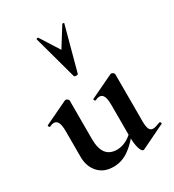

<svg xmlns="http://www.w3.org/2000/svg" viewBox="-179 -834 865 952"><g transform="rotate(-30 253.0 -358.0)"><path d="M192 12Q137 12 105.5 -23Q74 -58 74 -113V-260Q74 -293 66.5 -309Q59 -325 43 -325Q32 -325 18 -318Q14 -317 11.5 -323Q9 -329 12 -330L146 -394Q149 -395 151 -395Q156 -395 161.5 -390.5Q167 -386 167 -382V-161Q167 -107 187.5 -80Q208 -53 250 -53Q279 -53 308 -69.5Q337 -86 354 -111L360 -99Q326 -50 284 -19Q242 12 192 12ZM428 -382V-116Q428 -82 434.5 -68Q441 -54 456 -54Q463 -54 473.5 -57Q484 -60 497 -65Q501 -67 504 -61.5Q507 -56 504 -54L366 13Q364 14 361 14Q351 14 343 -11Q335 -36 335 -82V-260Q335 -293 327.5 -309Q320 -325 304 -325Q293 -325 278 -318Q275 -317 272.5 -323Q270 -329 273 -330L407 -394Q409 -395 412 -395Q417 -395 422.5 -390.5Q428 -386 428 -382ZM177 -726Q176 -729 181.5 -730Q187 -731 188 -729L257 -620L325 -729Q327 -731 332 -730Q337 -729 335 -726L268 -477Q267 -472 257 -472Q247 -472 245 -477Z"/></g></svg>

Font: Cormorant Garamond Light
Style: Bold
Weight: 700
Version: Version 4.001